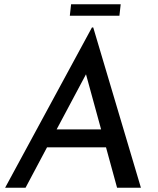

<svg xmlns="http://www.w3.org/2000/svg" viewBox="-20 -882 741 902"><path d="M478 -190H201L100 0H4L412 -753H418L642 0H530ZM455 -274 384 -533 246 -274ZM547 -862 541 -808H308L314 -862Z"/></svg>

Font: Josefin Sans
Style: Italic
Weight: 400
Italic angle: -7°
Designer: Santiago Orozco
Foundry: Typemade
Version: Version 2.000